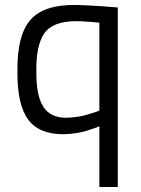

<svg xmlns="http://www.w3.org/2000/svg" viewBox="-20 -530 566 771"><path d="M287 -445Q312 -445 344 -442Q376 -439 379 -439V-86Q377 -84 338 -72Q300 -59 246 -57Q181 -57 153 -103Q125 -148 126 -242Q124 -345 157 -395Q191 -445 287 -445ZM238 9Q293 7 335 -7Q377 -21 379 -23V221H453V-500Q447 -501 389 -505Q331 -509 286 -510Q156 -512 102 -450Q48 -388 50 -242Q49 -110 93 -50Q137 10 238 9Z"/></svg>

Font: RazerF5
Style: Regular
Weight: 400
Foundry: Razer Inc.
Version: Version 2